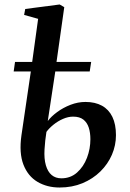

<svg xmlns="http://www.w3.org/2000/svg" viewBox="-20 -825 578 856"><path d="M193 -285.5Q208.5 -306 235 -325.5Q261.5 -345 294.5 -357.8Q327.5 -370.5 361 -370.5Q404 -370.5 434.5 -353.8Q465 -337 481 -304Q497 -271 497 -222.5Q497 -177 479 -135.2Q461 -93.5 427.5 -60.5Q394 -27.5 347.8 -8.2Q301.5 11 245.5 11Q190 11 147.2 -14.2Q104.5 -39.5 84.5 -91Q64.5 -142.5 75.5 -221L117.5 -506.5H41L47 -549H123.5L150 -741L87.5 -758.5L92.5 -785L246 -805L266.5 -793L232 -549H386.5L380 -506.5H226.5ZM306 -305Q284 -305 261 -295Q238 -285 218.5 -269.2Q199 -253.5 187 -237Q184 -218.5 181.8 -198.5Q179.5 -178.5 178.5 -159Q176 -117 184.5 -88Q193 -59 210.5 -44.5Q228 -30 253.5 -30Q294.5 -30 323.5 -55.8Q352.5 -81.5 367.8 -121.5Q383 -161.5 383 -204.5Q383 -233 375.8 -255.8Q368.5 -278.5 351.8 -291.8Q335 -305 306 -305Z"/></svg>

Font: Merriweather 72pt Medium
Style: Italic
Weight: 500
Italic angle: -7.8°
Version: Version 2.101